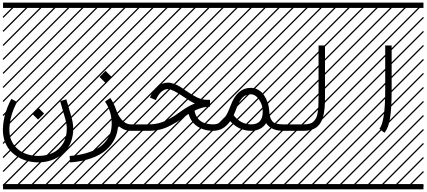

<svg xmlns="http://www.w3.org/2000/svg" viewBox="-23 -990 3228 1453"><path d="M432.1 -224.6 479 -238.3 516.6 -108.4Q531.2 -58.1 531.2 -15.1Q531.2 34.2 516.6 76.2Q502 118.2 476.8 147.7Q451.7 177.2 417.7 198Q383.8 218.8 345.7 228.8Q307.6 238.8 266.6 238.8Q226.1 238.8 187.3 229Q148.4 219.2 114.3 199Q80.1 178.7 54.4 150.1Q28.8 121.6 13.9 81.5Q-1 41.5 -1 -4.9Q-1 -121.1 63 -241.7L106 -218.3Q47.9 -109.4 47.9 -4.9Q47.9 56.2 78.6 101.3Q109.4 146.5 158.2 168.2Q207 189.9 266.6 189.9Q325.7 189.9 373.5 168.2Q421.4 146.5 451.9 99.1Q482.4 51.8 482.4 -15.1Q482.4 -50.8 469.7 -94.7ZM0 402.8H530.3V442.9H0ZM0 -970.2H530.3V-930.2H0ZM526.9 410.6 533.7 417.5 525.4 425.8 518.6 418.9ZM526.9 304.7 533.7 311.5 419.4 425.8 412.6 418.9ZM526.9 198.7 533.7 205.6 313.5 425.8 306.6 418.9ZM526.9 92.3 533.7 99.1 207.5 425.8 200.7 418.9ZM526.9 -13.2 533.7 -6.3 101.6 425.8 94.7 418.9ZM526.9 -119.1 533.7 -112.3 3.4 418 -3.4 411.1ZM526.9 -225.6 533.7 -218.8 3.4 311.5 -3.4 304.7ZM526.9 -331.5 533.7 -324.7 3.4 205.6 -3.4 198.7ZM526.9 -438 533.7 -431.2 3.4 99.1 -3.4 92.3ZM526.9 -543.5 533.7 -536.6 3.4 -6.3 -3.4 -13.2ZM526.9 -649.4 533.7 -642.6 3.4 -112.3 -3.4 -119.1ZM526.9 -755.9 533.7 -749 3.4 -218.8 -3.4 -225.6ZM526.9 -861.8 533.7 -855 3.4 -324.7 -3.4 -331.5ZM516.6 -958 523.4 -951.2 3.4 -431.2 -3.4 -438ZM411.1 -958 418 -951.2 3.4 -536.6 -3.4 -543.5ZM305.2 -958 312 -951.2 3.4 -642.6 -3.4 -649.4ZM198.7 -958 205.6 -951.2 3.4 -749 -3.4 -755.9ZM92.3 -958 99.1 -951.2 3.4 -855 -3.4 -861.8ZM219.2 -130.4 265.1 -176.3 311 -130.4 265.1 -85Z M730 -407.7 775.9 -453.6 821.8 -407.7 775.9 -362.3ZM1060.5 -48.8V0H965.8Q912.6 0 870.6 -41Q868.2 13.7 845.5 60.5Q822.8 107.4 779.5 145.5Q736.3 183.6 667 208Q597.7 232.4 507.8 239.3L503.9 190.4Q573.2 185.1 628.2 169.2Q683.1 153.3 719 130.6Q754.9 107.9 778.6 77.6Q802.2 47.4 812.3 14.9Q822.3 -17.6 822.3 -54.2Q822.3 -147 771.5 -221.2L811.5 -248.5Q838.4 -210.4 853 -166.5H853.5Q867.7 -118.2 898.7 -83.5Q929.7 -48.8 965.8 -48.8ZM530.3 402.8H1060.5V442.9H530.3ZM530.3 -970.2H1060.5V-930.2H530.3ZM1057.1 410.6 1064 417.5 1055.7 425.8 1048.8 418.9ZM1057.1 304.7 1064 311.5 949.7 425.8 942.9 418.9ZM1057.1 198.7 1064 205.6 843.8 425.8 836.9 418.9ZM1057.1 92.3 1064 99.1 737.8 425.8 731 418.9ZM1057.1 -13.2 1064 -6.3 631.8 425.8 625 418.9ZM1057.1 -119.1 1064 -112.3 533.7 418 526.9 411.1ZM1057.1 -225.6 1064 -218.8 533.7 311.5 526.9 304.7ZM1057.1 -331.5 1064 -324.7 533.7 205.6 526.9 198.7ZM1057.1 -438 1064 -431.2 533.7 99.1 526.9 92.3ZM1057.1 -543.5 1064 -536.6 533.7 -6.3 526.9 -13.2ZM1057.1 -649.4 1064 -642.6 533.7 -112.3 526.9 -119.1ZM1057.1 -755.9 1064 -749 533.7 -218.8 526.9 -225.6ZM1057.1 -861.8 1064 -855 533.7 -324.7 526.9 -331.5ZM1046.9 -958 1053.7 -951.2 533.7 -431.2 526.9 -438ZM941.4 -958 948.2 -951.2 533.7 -536.6 526.9 -543.5ZM835.4 -958 842.3 -951.2 533.7 -642.6 526.9 -649.4ZM729 -958 735.8 -951.2 533.7 -749 526.9 -755.9ZM622.6 -958 629.4 -951.2 533.7 -855 526.9 -861.8Z M1397.9 -164.1 1446.8 -168.9Q1458.5 -48.8 1590.8 -48.8V0Q1511.7 0 1459 -42Q1406.2 -84 1397.9 -164.1ZM1060.5 -48.8H1104Q1140.6 -48.8 1173.6 -56.4Q1206.5 -64 1239.5 -80.8Q1272.5 -97.7 1295.7 -112.5Q1318.8 -127.4 1356 -154.3Q1399.9 -186 1451.2 -207Q1415.5 -223.1 1358.4 -262.7Q1280.8 -315.9 1247.1 -315.9Q1224.1 -315.9 1200 -296.9Q1175.8 -277.8 1156.2 -232.4L1111.3 -252Q1135.7 -308.6 1171.6 -336.7Q1207.5 -364.7 1247.1 -364.7Q1270.5 -364.7 1296.9 -354.5Q1323.2 -344.2 1340.3 -333.5Q1357.4 -322.8 1385.7 -302.7Q1431.2 -270.5 1468.5 -252.7Q1505.9 -234.9 1542 -234.9H1566.4V-182.6L1543.9 -181.2Q1510.7 -178.7 1467.5 -160.9Q1424.3 -143.1 1384.3 -114.3Q1345.7 -86.4 1321.3 -70.8Q1296.9 -55.2 1260 -36.4Q1223.1 -17.6 1184.8 -8.8Q1146.5 0 1104 0H1060.5Q1050.3 0 1043.2 -7.1Q1036.1 -14.2 1036.1 -24.4Q1036.1 -34.7 1043.2 -41.7Q1050.3 -48.8 1060.5 -48.8ZM1060.5 402.8H1590.8V442.9H1060.5ZM1060.5 -970.2H1590.8V-930.2H1060.5ZM1587.4 410.6 1594.2 417.5 1585.9 425.8 1579.1 418.9ZM1587.4 304.7 1594.2 311.5 1480 425.8 1473.1 418.9ZM1587.4 198.7 1594.2 205.6 1374 425.8 1367.2 418.9ZM1587.4 92.3 1594.2 99.1 1268.1 425.8 1261.2 418.9ZM1587.4 -13.2 1594.2 -6.3 1162.1 425.8 1155.3 418.9ZM1587.4 -119.1 1594.2 -112.3 1064 418 1057.1 411.1ZM1587.4 -225.6 1594.2 -218.8 1064 311.5 1057.1 304.7ZM1587.4 -331.5 1594.2 -324.7 1064 205.6 1057.1 198.7ZM1587.4 -438 1594.2 -431.2 1064 99.1 1057.1 92.3ZM1587.4 -543.5 1594.2 -536.6 1064 -6.3 1057.1 -13.2ZM1587.4 -649.4 1594.2 -642.6 1064 -112.3 1057.1 -119.1ZM1587.4 -755.9 1594.2 -749 1064 -218.8 1057.1 -225.6ZM1587.4 -861.8 1594.2 -855 1064 -324.7 1057.1 -331.5ZM1577.1 -958 1584 -951.2 1064 -431.2 1057.1 -438ZM1471.7 -958 1478.5 -951.2 1064 -536.6 1057.1 -543.5ZM1365.7 -958 1372.6 -951.2 1064 -642.6 1057.1 -649.4ZM1259.3 -958 1266.1 -951.2 1064 -749 1057.1 -755.9ZM1152.8 -958 1159.7 -951.2 1064 -855 1057.1 -861.8Z M1590.8 -48.8Q1617.2 -48.8 1638.9 -61.5Q1660.6 -74.2 1676.8 -98.4Q1692.9 -122.6 1702.4 -142.8Q1711.9 -163.1 1723.1 -192.9Q1772 -325.2 1874.5 -325.2Q1905.8 -325.2 1932.1 -309.8Q1958.5 -294.4 1975.1 -269.5Q1991.7 -244.6 2001.7 -216.6Q2011.7 -188.5 2013.7 -160.6Q2016.1 -127 2020.5 -107.7Q2024.9 -88.4 2036.6 -74Q2048.3 -59.6 2068.1 -54.2Q2087.9 -48.8 2121.1 -48.8V0Q2027.8 0 1991.2 -58.1Q1973.1 -29.3 1943.4 -14.6Q1913.6 0 1878.4 0Q1784.7 0 1719.2 -72.8Q1668 0 1590.8 0Q1580.6 0 1573.5 -7.1Q1566.4 -14.2 1566.4 -24.4Q1566.4 -34.7 1573.5 -41.7Q1580.6 -48.8 1590.8 -48.8ZM1965.3 -146Q1965.3 -194.8 1938 -235.6Q1910.6 -276.4 1874.5 -276.4Q1836.4 -276.4 1812.3 -251.2Q1788.1 -226.1 1769 -176.3Q1756.3 -141.6 1745.1 -118.2Q1797.9 -48.8 1878.4 -48.8Q1965.3 -48.8 1965.3 -146ZM1590.8 402.8H2121.1V442.9H1590.8ZM1590.8 -970.2H2121.1V-930.2H1590.8ZM2117.7 410.6 2124.5 417.5 2116.2 425.8 2109.4 418.9ZM2117.7 304.7 2124.5 311.5 2010.3 425.8 2003.4 418.9ZM2117.7 198.7 2124.5 205.6 1904.3 425.8 1897.5 418.9ZM2117.7 92.3 2124.5 99.1 1798.3 425.8 1791.5 418.9ZM2117.7 -13.2 2124.5 -6.3 1692.4 425.8 1685.5 418.9ZM2117.7 -119.1 2124.5 -112.3 1594.2 418 1587.4 411.1ZM2117.7 -225.6 2124.5 -218.8 1594.2 311.5 1587.4 304.7ZM2117.7 -331.5 2124.5 -324.7 1594.2 205.6 1587.4 198.7ZM2117.7 -438 2124.5 -431.2 1594.2 99.1 1587.4 92.3ZM2117.7 -543.5 2124.5 -536.6 1594.2 -6.3 1587.4 -13.2ZM2117.7 -649.4 2124.5 -642.6 1594.2 -112.3 1587.4 -119.1ZM2117.7 -755.9 2124.5 -749 1594.2 -218.8 1587.4 -225.6ZM2117.7 -861.8 2124.5 -855 1594.2 -324.7 1587.4 -331.5ZM2107.4 -958 2114.3 -951.2 1594.2 -431.2 1587.4 -438ZM2002 -958 2008.8 -951.2 1594.2 -536.6 1587.4 -543.5ZM1896 -958 1902.8 -951.2 1594.2 -642.6 1587.4 -649.4ZM1789.6 -958 1796.4 -951.2 1594.2 -749 1587.4 -755.9ZM1683.1 -958 1689.9 -951.2 1594.2 -855 1587.4 -861.8Z M2121.1 -48.8H2273.9Q2300.3 -48.8 2318.8 -53.7Q2337.4 -58.6 2350.1 -71Q2362.8 -83.5 2370.1 -98.4Q2377.4 -113.3 2381.3 -140.1Q2385.3 -167 2386.5 -193.4Q2387.7 -219.7 2387.7 -261.7V-646H2436.5V-261.7Q2436.5 -235.4 2436 -215.3Q2435.5 -195.3 2433.3 -171.6Q2431.2 -147.9 2427.7 -130.6Q2424.3 -113.3 2418.2 -94.5Q2412.1 -75.7 2403.8 -62.3Q2395.5 -48.8 2383.3 -36.4Q2371.1 -23.9 2355.5 -16.4Q2339.8 -8.8 2319.3 -4.4Q2298.8 0 2273.9 0H2121.1Q2110.8 0 2103.8 -7.1Q2096.7 -14.2 2096.7 -24.4Q2096.7 -34.7 2103.8 -41.7Q2110.8 -48.8 2121.1 -48.8ZM2121.1 402.8H2651.4V442.9H2121.1ZM2121.1 -970.2H2651.4V-930.2H2121.1ZM2647.9 410.6 2654.8 417.5 2646.5 425.8 2639.6 418.9ZM2647.9 304.7 2654.8 311.5 2540.5 425.8 2533.7 418.9ZM2647.9 198.7 2654.8 205.6 2434.6 425.8 2427.7 418.9ZM2647.9 92.3 2654.8 99.1 2328.6 425.8 2321.8 418.9ZM2647.9 -13.2 2654.8 -6.3 2222.7 425.8 2215.8 418.9ZM2647.9 -119.1 2654.8 -112.3 2124.5 418 2117.7 411.1ZM2647.9 -225.6 2654.8 -218.8 2124.5 311.5 2117.7 304.7ZM2647.9 -331.5 2654.8 -324.7 2124.5 205.6 2117.7 198.7ZM2647.9 -438 2654.8 -431.2 2124.5 99.1 2117.7 92.3ZM2647.9 -543.5 2654.8 -536.6 2124.5 -6.3 2117.7 -13.2ZM2647.9 -649.4 2654.8 -642.6 2124.5 -112.3 2117.7 -119.1ZM2647.9 -755.9 2654.8 -749 2124.5 -218.8 2117.7 -225.6ZM2647.9 -861.8 2654.8 -855 2124.5 -324.7 2117.7 -331.5ZM2637.7 -958 2644.5 -951.2 2124.5 -431.2 2117.7 -438ZM2532.2 -958 2539.1 -951.2 2124.5 -536.6 2117.7 -543.5ZM2426.3 -958 2433.1 -951.2 2124.5 -642.6 2117.7 -649.4ZM2319.8 -958 2326.7 -951.2 2124.5 -749 2117.7 -755.9ZM2213.4 -958 2220.2 -951.2 2124.5 -855 2117.7 -861.8Z M2886.7 15.1 2848.6 -15.1Q2892.1 -69.8 2892.1 -309.6V-646H2940.9V-309.6Q2940.9 -174.3 2929.2 -98.6Q2917.5 -22.9 2886.7 15.1ZM2651.4 402.8H3181.6V442.9H2651.4ZM2651.4 -970.2H3181.6V-930.2H2651.4ZM3178.2 410.6 3185.1 417.5 3176.8 425.8 3169.9 418.9ZM3178.2 304.7 3185.1 311.5 3070.8 425.8 3064 418.9ZM3178.2 198.7 3185.1 205.6 2964.8 425.8 2958 418.9ZM3178.2 92.3 3185.1 99.1 2858.9 425.8 2852.1 418.9ZM3178.2 -13.2 3185.1 -6.3 2752.9 425.8 2746.1 418.9ZM3178.2 -119.1 3185.1 -112.3 2654.8 418 2647.9 411.1ZM3178.2 -225.6 3185.1 -218.8 2654.8 311.5 2647.9 304.7ZM3178.2 -331.5 3185.1 -324.7 2654.8 205.6 2647.9 198.7ZM3178.2 -438 3185.1 -431.2 2654.8 99.1 2647.9 92.3ZM3178.2 -543.5 3185.1 -536.6 2654.8 -6.3 2647.9 -13.2ZM3178.2 -649.4 3185.1 -642.6 2654.8 -112.3 2647.9 -119.1ZM3178.2 -755.9 3185.1 -749 2654.8 -218.8 2647.9 -225.6ZM3178.2 -861.8 3185.1 -855 2654.8 -324.7 2647.9 -331.5ZM3168 -958 3174.8 -951.2 2654.8 -431.2 2647.9 -438ZM3062.5 -958 3069.3 -951.2 2654.8 -536.6 2647.9 -543.5ZM2956.5 -958 2963.4 -951.2 2654.8 -642.6 2647.9 -649.4ZM2850.1 -958 2856.9 -951.2 2654.8 -749 2647.9 -755.9ZM2743.7 -958 2750.5 -951.2 2654.8 -855 2647.9 -861.8Z"/></svg>

Font: AzarMehrMSRS3
Style: Regular
Weight: 1
Designer: Amin Abedi
Version: Version 1.00